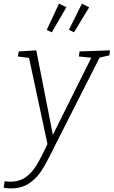

<svg xmlns="http://www.w3.org/2000/svg" viewBox="-71 -807 630 1064"><path d="M539 -528 535 -500 481 -488 232 3 219 30Q185 98 158.5 139.5Q132 181 90.5 209Q49 237 -10 237Q-31 237 -51 233L-45 197Q-39 198 -31.5 199Q-24 200 -13 200Q34 200 68.5 177Q103 154 130 110.5Q157 67 192 -9L90 -486L28 -494L33 -522L130 -528L222 -60L435 -487L366 -494L370 -522ZM297 -767 216 -628 188 -641 256 -787ZM423 -766 339 -628 311 -642 383 -787Z"/></svg>

Font: Bitter Pro Light
Style: Italic
Weight: 300
Italic angle: -9°
Designer: Sol Matas, and Bitter project Authors
Foundry: Sol Matas
Version: Version 1.010